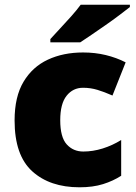

<svg xmlns="http://www.w3.org/2000/svg" viewBox="-20 -786 579 816"><path d="M318 10Q192 10 117 -58Q42 -126 42 -274Q42 -375 80 -438.5Q118 -502 183.5 -532.5Q249 -563 333 -563Q384 -563 429.5 -552Q475 -541 514 -521L458 -380Q424 -395 394.5 -404Q365 -413 333 -413Q290 -413 263 -379Q236 -345 236 -275Q236 -203 263.5 -172.5Q291 -142 334 -142Q375 -142 416.5 -155Q458 -168 495 -191V-39Q461 -17 418 -3.5Q375 10 318 10ZM532 -756Q514 -742 487 -721.5Q460 -701 429 -679.5Q398 -658 369.5 -638.5Q341 -619 321 -606H194V-620Q211 -639 235 -664.5Q259 -690 283 -717Q307 -744 323 -766H532Z"/></svg>

Font: Noto Sans Lao Black
Style: Regular
Weight: 900
Designer: Monotype Design Team
Foundry: Monotype Imaging Inc.
Version: Version 2.003; ttfautohint (v1.8.4.7-5d5b)